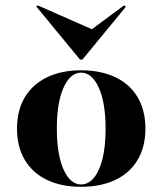

<svg xmlns="http://www.w3.org/2000/svg" viewBox="-20 -696 615 727"><path d="M287.1 11.3Q212.1 11.3 157.7 -14.9Q103.2 -41.1 73.8 -90.7Q44.4 -140.3 44.4 -208.9Q44.4 -278.2 73.8 -327.4Q103.2 -376.6 157.7 -403.2Q212.1 -429.8 287.1 -429.8Q362.1 -429.8 416.9 -403.6Q471.8 -377.4 501.2 -327.8Q530.6 -278.2 530.6 -208.9Q530.6 -140.3 501.2 -90.7Q471.8 -41.1 416.9 -14.9Q362.1 11.3 287.1 11.3ZM287.1 2.4Q329 2.4 354.4 -54Q379.8 -110.5 379.8 -208.9Q379.8 -307.3 354 -364.1Q328.2 -421 287.1 -421Q246 -421 220.6 -364.1Q195.2 -307.3 195.2 -209.7Q195.2 -111.3 220.6 -54.4Q246 2.4 287.1 2.4ZM450 -675.8 456.5 -670.2 291.9 -470.2H283.1L117.7 -671L122.6 -675.8L354.8 -573.4L304 -567.7Z"/></svg>

Font: Playfair 144pt SemiExpanded Black
Style: Regular
Weight: 900
Width: 6
Designer: Claus Eggers Sørensen
Foundry: Claus Eggers Sørensen
Version: Version 2.203